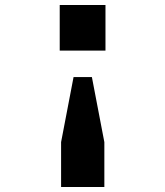

<svg xmlns="http://www.w3.org/2000/svg" viewBox="-20 -547 660 770"><path d="M348.5 -238H275L225 23V203H398.5V23ZM403 -527H219.5V-344H403Z"/></svg>

Font: Monaspace Krypton SemiBold
Style: Regular
Weight: 600
Designer: Riley Cran & the Lettermatic Team
Foundry: Lettermatic
Version: Version 1.200 (Monaspace Krypton)